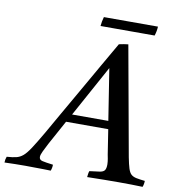

<svg xmlns="http://www.w3.org/2000/svg" viewBox="-173 -904 918 986"><g transform="rotate(10 286.0 -411.0)"><path d="M431 -131 411 -260H191L122 -134Q109 -109 99.5 -89.5Q90 -70 90 -59Q90 -44 106.5 -40Q123 -36 163 -31Q163 -14 157 1Q143 0 117 0Q91 0 65 -0.5Q39 -1 24 -1Q-4 -1 -29 -0.5Q-54 0 -84 1Q-84 -15 -78 -30Q-48 -32 -29 -36.5Q-10 -41 6 -54.5Q22 -68 42 -98.5Q62 -129 94 -184Q122 -233 159 -298Q196 -363 237 -434Q278 -505 317 -574Q356 -643 389 -699Q403 -702 414.5 -704Q426 -706 437 -707L540 -136Q547 -100 553.5 -79.5Q560 -59 570 -50Q580 -41 597 -37.5Q614 -34 642 -31Q642 -14 636 1Q612 0 578 -0.5Q544 -1 511 -1Q482 -1 435 -0.5Q388 0 347 1Q348 -7 349 -15.5Q350 -24 353 -31Q389 -35 407 -38Q425 -41 431.5 -50.5Q438 -60 438 -81Q438 -86 437 -96.5Q436 -107 431 -131ZM215 -302H404L362 -570ZM289 -823H571Q570 -799 562 -775H280Q282 -799 289 -823Z"/></g></svg>

Font: Tiro Gurmukhi
Style: Italic
Weight: 400
Italic angle: -11°
Designer: Gurmukhi: John Hudson & Fiona Ross, assisted by Paul Hanslow. Latin: John Hudson with Paul Hanslow, assisted by Kaja Soj
Foundry: Tiro Typeworks Ltd.
Version: Version 1.52